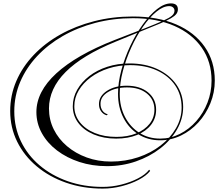

<svg xmlns="http://www.w3.org/2000/svg" viewBox="-20 -789 1302 1129"><path d="M660 -544Q268 -384 268 -151Q268 -85 296 -28.5Q324 28 374 70.5Q424 113 490 137Q556 161 633 161Q717 161 792 136Q867 111 924.5 66.5Q982 22 1015 -35.5Q1048 -93 1048 -157Q1048 -231 1010 -287Q972 -343 903.5 -374.5Q835 -406 745 -406Q678 -406 618.5 -387Q559 -368 514 -334.5Q469 -301 443 -257.5Q417 -214 417 -164Q417 -112 449 -71Q481 -30 537 -7Q593 16 665 16Q731 16 781 -4.5Q831 -25 859.5 -61Q888 -97 888 -144Q888 -203 844 -239Q800 -275 727 -275Q660 -275 615.5 -248Q571 -221 571 -179Q571 -155 582.5 -138.5Q594 -122 614 -117L607 -111Q587 -117 574.5 -134.5Q562 -152 562 -177Q562 -224 608.5 -254.5Q655 -285 725 -285Q803 -285 850.5 -246Q898 -207 898 -144Q898 -94 868.5 -55.5Q839 -17 786 4.5Q733 26 663 26Q589 26 531 1.5Q473 -23 440.5 -66Q408 -109 408 -164Q408 -216 434 -261.5Q460 -307 505.5 -342Q551 -377 611.5 -396.5Q672 -416 741 -416Q834 -416 905 -383Q976 -350 1016.5 -292.5Q1057 -235 1057 -160Q1057 -91 1021 -28Q985 35 922.5 83.5Q860 132 779.5 160Q699 188 609 188Q522 188 447 163.5Q372 139 315 95.5Q258 52 226 -6Q194 -64 194 -130Q194 -250 311 -357.5Q428 -465 652 -553Q762 -595 831.5 -622.5Q901 -650 939 -667Q977 -684 991.5 -697Q1006 -710 1006 -726Q1006 -738 997.5 -745.5Q989 -753 975 -753Q940 -753 900 -720.5Q860 -688 821.5 -633Q783 -578 752 -510Q721 -442 702.5 -371.5Q684 -301 684 -237Q684 -161 715 -101.5Q746 -42 799.5 -8Q853 26 922 26Q983 26 1037.5 -1.5Q1092 -29 1134 -76.5Q1176 -124 1200 -185.5Q1224 -247 1224 -315Q1224 -426 1166.5 -508.5Q1109 -591 1005.5 -636.5Q902 -682 762 -682Q646 -682 541 -654.5Q436 -627 349 -577Q262 -527 198 -458.5Q134 -390 99 -308Q64 -226 64 -134Q64 -39 103 42Q142 123 212.5 183Q283 243 378 276.5Q473 310 584 310Q639 310 693 296.5Q747 283 791.5 260Q836 237 857 209L863 216Q840 245 795 268.5Q750 292 694.5 306Q639 320 584 320Q468 320 369 285.5Q270 251 196 189Q122 127 81 44Q40 -39 40 -136Q40 -229 76 -312.5Q112 -396 178 -465.5Q244 -535 334 -585.5Q424 -636 532.5 -664Q641 -692 761 -692Q908 -692 1016 -645.5Q1124 -599 1183.5 -514Q1243 -429 1243 -315Q1243 -245 1217 -181.5Q1191 -118 1146.5 -69Q1102 -20 1044 8Q986 36 922 36Q850 36 794 1Q738 -34 706 -96Q674 -158 674 -237Q674 -303 693.5 -376Q713 -449 746 -519Q779 -589 820 -645.5Q861 -702 903.5 -735.5Q946 -769 985 -769Q1026 -769 1026 -734Q1026 -719 1017 -707Q1008 -695 985 -681.5Q962 -668 920.5 -650.5Q879 -633 815 -607.5Q751 -582 660 -544Z"/></svg>

Font: Ballet 24pt
Style: Regular
Weight: 400
Designer: Maximiliano R. Sproviero
Foundry: Omnibus-Type
Version: Version 1.100